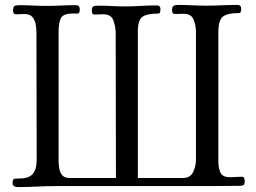

<svg xmlns="http://www.w3.org/2000/svg" viewBox="-20 -758 1040 780"><path d="M974 -21Q974 -8 968.5 -5.5Q963 -3 952 -3Q921 -3 889.5 -2.5Q858 -2 827 -2H206Q168 -2 129.5 0Q91 2 53 2Q44 2 37.5 -1.5Q31 -5 31 -15Q31 -31 39.5 -32Q48 -33 59 -33Q98 -33 113.5 -52Q129 -71 129 -108Q129 -238 128.5 -368Q128 -498 128 -628Q128 -645 124.5 -661.5Q121 -678 111 -689.5Q101 -701 80 -701Q71 -701 62.5 -700.5Q54 -700 46 -700Q38 -700 35.5 -704.5Q33 -709 33 -716Q33 -730 39 -733.5Q45 -737 58 -737Q85 -737 112.5 -735.5Q140 -734 168 -734Q198 -734 227.5 -735.5Q257 -737 288 -737Q304 -737 304 -720Q304 -703 295.5 -703Q287 -703 276 -703Q236 -703 227 -683.5Q218 -664 218 -629V-107Q218 -92 220.5 -75Q223 -58 232.5 -46.5Q242 -35 262 -35H451L450 -627Q449 -653 440 -676.5Q431 -700 399 -700Q390 -700 381.5 -699.5Q373 -699 365 -699Q357 -699 355 -703.5Q353 -708 353 -715Q353 -729 359 -732Q365 -735 378 -735Q406 -735 433.5 -733.5Q461 -732 489 -732Q521 -732 553 -734Q585 -736 617 -736Q632 -736 632 -720Q632 -716 630.5 -709.5Q629 -703 624 -703Q575 -703 557 -688.5Q539 -674 540 -624V-35H724Q753 -35 764.5 -59Q776 -83 776 -108V-629Q776 -655 766.5 -678.5Q757 -702 726 -702Q717 -702 708.5 -701.5Q700 -701 692 -701Q684 -701 681.5 -705.5Q679 -710 679 -717Q679 -731 685.5 -734.5Q692 -738 705 -738Q733 -738 760.5 -736.5Q788 -735 816 -735Q848 -735 880 -736.5Q912 -738 945 -738Q960 -738 960 -722Q960 -718 958.5 -711.5Q957 -705 952 -705Q904 -705 885.5 -690.5Q867 -676 867 -626V-102Q867 -76 875.5 -57Q884 -38 915 -38Q926 -38 937.5 -39Q949 -40 961 -40Q970 -40 972 -34.5Q974 -29 974 -21Z"/></svg>

Font: Kaisei HarunoUmi
Style: Regular
Weight: 400
Designer: Font-Kai, 金井和夫
Foundry: KAZUO KANAI
Version: Version 5.003